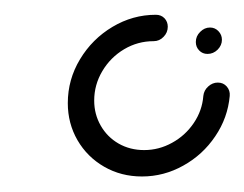

<svg xmlns="http://www.w3.org/2000/svg" viewBox="-20 -536 326 256"><path d="M260 -499.3Q266.7 -499.3 271.3 -494.4Q275.9 -489.6 275.9 -483Q275.9 -475.6 270.2 -469.8Q264.4 -464.1 256.7 -464.1Q250 -464.1 245.6 -468.7Q241.1 -473.3 241.1 -480Q241.1 -487.8 246.9 -493.5Q252.6 -499.3 260 -499.3ZM270.4 -425.9Q277.8 -425.9 282.4 -420.6Q287 -415.2 286.3 -408.1Q283.7 -378.9 267 -354.3Q250.4 -329.6 224.4 -315.2Q198.5 -300.7 169.3 -300.7Q141.5 -300.7 118.9 -313.7Q96.3 -326.7 83.3 -349.1Q70.4 -371.5 70.4 -398.5Q70.4 -430 86.7 -457Q103 -484.1 130 -500.2Q157 -516.3 187.8 -516.3Q194.8 -516.3 199.3 -511.7Q203.7 -507 203.7 -500.4Q203.7 -492.6 198.1 -486.9Q192.6 -481.1 184.8 -481.1Q163.7 -481.1 145.6 -470.4Q127.4 -459.6 116.5 -441.3Q105.6 -423 105.6 -401.9Q105.6 -383.7 114.3 -368.5Q123 -353.3 138.1 -344.6Q153.3 -335.9 172.2 -335.9Q191.9 -335.9 209.4 -345.6Q227 -355.2 238.3 -371.9Q249.6 -388.5 251.1 -408.1Q251.9 -415.6 257.6 -420.7Q263.3 -425.9 270.4 -425.9Z"/></svg>

Font: 26F Galaxy Sans Light
Style: Italic
Weight: 300
Italic angle: -5°
Designer: C₂₉H₂₅N₃O₅
Version: Version 1.200